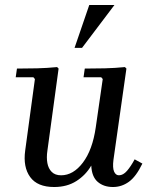

<svg xmlns="http://www.w3.org/2000/svg" viewBox="-20 -740 611 770"><path d="M520 -101 551 -84Q526 -32 497 -11Q468 10 433 10Q396 10 372 -10.5Q348 -31 346 -76Q324 -38 286.5 -14Q249 10 197 10Q130 10 101 -30Q72 -70 81 -136L120 -423L114 -430H43L48 -465Q89 -465 129 -466Q169 -467 209 -471L215 -465L170 -135Q166 -108 170 -86Q174 -64 187.5 -50.5Q201 -37 225 -37Q274 -37 312.5 -88Q351 -139 364 -229L392 -423L386 -430H315L320 -465Q361 -465 401 -466Q441 -467 481 -471L487 -465L435 -99Q431 -67 437.5 -52Q444 -37 457 -37Q474 -37 489.5 -55Q505 -73 520 -101ZM439 -720 309 -548H279L338 -720Z"/></svg>

Font: Brygada 1918 Medium
Style: Italic
Weight: 500
Italic angle: -8°
Designer: Mateusz Machalski | Borys Kosmynka | Przemek Hoffer
Foundry: NIEPODLEGLA 2018
Version: Version 3.006